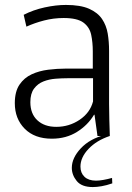

<svg xmlns="http://www.w3.org/2000/svg" viewBox="-20 -551 534 778"><path d="M190 11Q120 11 80 -29.5Q40 -70 40 -133Q40 -180 59 -208Q78 -236 108.5 -250Q139 -264 175.5 -268.5Q212 -273 246 -273H356V-343Q356 -379 349.5 -410Q343 -441 318 -459.5Q293 -478 238 -478Q197 -478 158.5 -468Q120 -458 87 -443L76 -491Q115 -511 161 -521Q207 -531 247 -531Q306 -531 341 -515.5Q376 -500 393.5 -474Q411 -448 416.5 -415Q422 -382 422 -345V-130Q422 -101 423 -65Q424 -29 425 0H375L363 -86H361Q336 -44 292 -16.5Q248 11 190 11ZM208 -37Q260 -37 302.5 -65.5Q345 -94 357 -140V-234H253Q231 -234 205 -232Q179 -230 156 -221Q133 -212 118 -192Q103 -172 103 -137Q103 -90 131.5 -63.5Q160 -37 208 -37ZM356 207Q311 207 291 182.5Q271 158 271 129Q271 89 307.5 50Q344 11 407 -5L425 0Q371 18 338.5 52.5Q306 87 306 124Q306 150 322.5 165.5Q339 181 369 181Q382 181 399 178Q416 175 434 170L435 192Q412 200 392 203.5Q372 207 356 207Z"/></svg>

Font: Murecho Light
Style: Regular
Weight: 300
Designer: Neil Summerour
Foundry: Positype
Version: Version 1.010; ttfautohint (v1.8.3)